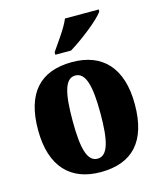

<svg xmlns="http://www.w3.org/2000/svg" viewBox="-115 -850 796 945"><g transform="rotate(-15 282.5 -378.0)"><path d="M214 -619V-606H294C356 -643 456 -721 478 -756V-766H306C288 -721 241 -659 214 -619ZM281 10C444 10 529 -82 529 -270C529 -458 436 -550 284 -550C121 -550 36 -458 36 -270C36 -82 129 10 281 10ZM283 -58C230 -58 212 -131 212 -270C212 -410 229 -482 282 -482C335 -482 354 -410 354 -270C354 -131 336 -58 283 -58Z"/></g></svg>

Font: Noto Serif Devanagari Condensed Black
Style: Regular
Weight: 900
Width: 3
Designer: Universal Thirst, Indian Type Foundry and the Monotype Design Team
Foundry: Monotype Imaging Inc.
Version: Version 2.004